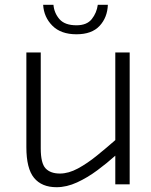

<svg xmlns="http://www.w3.org/2000/svg" viewBox="-20 -769 630 801"><path d="M216 12Q154 12 122 -27Q90 -66 90 -155V-550H150V-150Q150 -88 170.2 -66.5Q190.5 -45 230 -45Q266 -45 305.2 -66.2Q344.5 -87.5 384.2 -119.8Q424 -152 461 -184.5V-550H521V0H461V-119.5Q427 -89 386 -58.5Q345 -28 301.5 -8Q258 12 216 12ZM299 -626Q234 -626 198.5 -661.8Q163 -697.5 160 -749H203Q206 -714.5 228.2 -689Q250.5 -663.5 299 -663.5Q342.5 -663.5 363 -689.5Q383.5 -715.5 388 -749H430Q428 -696 395.5 -661Q363 -626 299 -626Z"/></svg>

Font: Junction Light
Style: Regular
Weight: 300
Designer: Caroline Hadilaksono
Foundry: Caroline Hadilaksono, Tyler Finck, The League of Moveable Type
Version: Version 2.000; ttfautohint (v1.8.3)